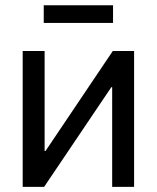

<svg xmlns="http://www.w3.org/2000/svg" viewBox="-20 -728 611 748"><path d="M502.4 0H417V-388.2H413.6L151.9 0H68.4V-529.3H153.8V-139.6H157.2L419.4 -529.3H502.4ZM420.4 -707.5V-638.7H150.4V-707.5Z"/></svg>

Font: Inter 24pt
Style: Regular
Weight: 400
Designer: Rasmus Andersson
Foundry: rsms
Version: Version 4.001;git-66647c0bb